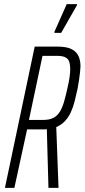

<svg xmlns="http://www.w3.org/2000/svg" viewBox="-20 -915 412 935"><path d="M4 0 149 -688H261Q305 -688 329 -675.5Q353 -663 362.5 -641.5Q372 -620 372 -592Q372 -584 370 -565.5Q368 -547 365 -526Q362 -505 358 -484Q351 -452 343.5 -422Q336 -392 324.5 -367.5Q313 -343 296 -325Q279 -307 254 -296L265 0H216L208 -286Q205 -285 200.5 -285Q196 -285 192 -285H112L50 0ZM121 -331H190Q220 -331 239 -340.5Q258 -350 270.5 -369.5Q283 -389 291.5 -418Q300 -447 308 -484Q315 -513 318.5 -537Q322 -561 322 -579Q322 -599 317.5 -613.5Q313 -628 299 -635.5Q285 -643 258 -643H187ZM245 -755V-760L305 -895H355V-890L278 -755Z"/></svg>

Font: Saira UltraCondensed Light
Style: Italic
Weight: 300
Width: 1
Italic angle: -12°
Designer: Hector Gatti with collaboration of the Omnibus-Type team
Foundry: Omnibus-Type
Version: Version 1.101